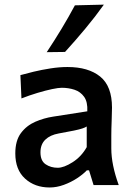

<svg xmlns="http://www.w3.org/2000/svg" viewBox="-20 -798 563 828"><path d="M194 10.5Q130 10.5 88 -27.8Q46 -66 46 -136.5Q46 -191.5 70.2 -224Q94.5 -256.5 132 -272.8Q169.5 -289 209 -295L356.5 -318Q358.5 -358.5 342.8 -380.5Q327 -402.5 301.2 -411Q275.5 -419.5 246 -419.5Q232.5 -419.5 204.8 -413.8Q177 -408 142 -397.5Q107 -387 72.5 -373.5L68 -474Q91 -480.5 125.2 -488.8Q159.5 -497 197.8 -503Q236 -509 271 -509Q361 -509 412 -467.8Q463 -426.5 463 -334Q463 -310.5 461.5 -276Q460 -241.5 460 -211V-158Q460 -88 492 0H383.5L364 -63.5H354.5Q338.5 -46.5 312.2 -29.2Q286 -12 255.2 -0.8Q224.5 10.5 194 10.5ZM229 -74.5Q255.5 -74.5 293.2 -98.5Q331 -122.5 354 -163.5V-252.5Q347 -248 335 -244Q323 -240 299.5 -235Q276 -230 233.5 -222.5Q196.5 -216 175.5 -195.8Q154.5 -175.5 154.5 -141Q154.5 -104.5 176.8 -89.5Q199 -74.5 229 -74.5ZM181.5 -573Q215 -623.5 245.5 -674Q276 -724.5 303 -775L428 -778Q390.5 -725.5 348.2 -674.8Q306 -624 260.5 -574Z"/></svg>

Font: Commissioner Flair Medium
Style: Regular
Weight: 500
Designer: Kostas Bartsokas
Foundry: Kostas Bartsokas
Version: Version 1.000; ttfautohint (v1.8.3)